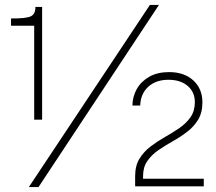

<svg xmlns="http://www.w3.org/2000/svg" viewBox="-20 -751 872 775"><path d="M118 -268V-647H24.5V-676.5Q85.5 -676 104.5 -685.2Q123.5 -694.5 123 -723H150V-268ZM621.5 -731 135.5 4H96.5L585 -731ZM525.5 1V-27V-40.5Q525.5 -82 543 -110.5Q560.5 -139 587.8 -159.8Q615 -180.5 646 -198Q677 -215.5 704.2 -234.2Q731.5 -253 749 -278Q766.5 -303 766.5 -338.5Q766.5 -379.5 737.5 -404.2Q708.5 -429 660 -429Q609.5 -429 578.5 -400.8Q547.5 -372.5 546 -325H514.5Q515 -361 532.2 -391.8Q549.5 -422.5 582.5 -441.2Q615.5 -460 662.5 -460Q723.5 -460 760.2 -426.5Q797 -393 797 -338Q797 -296.5 779.8 -268Q762.5 -239.5 735.2 -218.8Q708 -198 677.2 -180.8Q646.5 -163.5 619.2 -144.8Q592 -126 574.8 -101.2Q557.5 -76.5 557.5 -40.5V-29.5H802.5V1Z"/></svg>

Font: Public Sans Thin
Style: Regular
Weight: 100
Designer: The Public Sans project authors (U.S. Web Design System). Libre Franklin designed by Pablo Impallari and Rodrigo Fuenzal
Version: Version 1.008